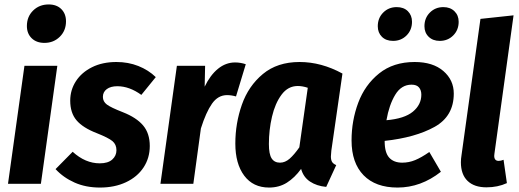

<svg xmlns="http://www.w3.org/2000/svg" viewBox="-20 -827 2334 864"><path d="M238 -531 164 0H16L90 -531ZM101 -710Q101 -752 129 -779.5Q157 -807 199 -807Q235 -807 256 -786Q277 -765 277 -731Q277 -689 249 -661.5Q221 -634 180 -634Q144 -634 122.5 -655Q101 -676 101 -710Z M681 -480 616 -400Q562 -439 508 -439Q478 -439 460.5 -426Q443 -413 443 -391Q443 -370 461 -356.5Q479 -343 533 -322Q594 -298 624 -262.5Q654 -227 654 -170Q654 -116 626 -73.5Q598 -31 547 -7Q496 17 430 17Q366 17 315.5 -5.5Q265 -28 230 -66L307 -144Q364 -92 429 -92Q466 -92 485 -109Q504 -126 504 -151Q504 -177 486 -192Q468 -207 415 -228Q353 -252 324.5 -285.5Q296 -319 296 -374Q296 -422 321.5 -461.5Q347 -501 394 -524.5Q441 -548 504 -548Q557 -548 602.5 -530Q648 -512 681 -480Z M1086 -538 1042 -393Q1021 -399 1002 -399Q961 -399 934 -360.5Q907 -322 884 -249L850 0H702L776 -531H903L901 -437Q926 -489 961 -517.5Q996 -546 1038 -546Q1062 -546 1086 -538Z M1521 -496 1471 -149Q1469 -129 1469 -123Q1469 -108 1474 -99Q1479 -90 1493 -84L1448 14Q1405 10 1375 -10Q1345 -30 1335 -67Q1306 -27 1271 -5Q1236 17 1191 17Q1119 17 1079 -36.5Q1039 -90 1039 -181Q1039 -272 1068.5 -356Q1098 -440 1163 -494Q1228 -548 1328 -548Q1426 -548 1521 -496ZM1190 -179Q1190 -133 1202.5 -114Q1215 -95 1240 -95Q1263 -95 1283.5 -113Q1304 -131 1327 -164L1365 -432Q1341 -440 1320 -440Q1276 -440 1247 -401Q1218 -362 1204 -302Q1190 -242 1190 -179Z M2022 -406Q2022 -304 1935.5 -256Q1849 -208 1711 -193V-191Q1711 -140 1731.5 -117.5Q1752 -95 1790 -95Q1820 -95 1848 -106.5Q1876 -118 1912 -143L1964 -54Q1874 17 1769 17Q1670 17 1616 -38.5Q1562 -94 1562 -195Q1562 -284 1592 -364.5Q1622 -445 1686 -496.5Q1750 -548 1846 -548Q1928 -548 1975 -507.5Q2022 -467 2022 -406ZM1876 -401Q1876 -421 1865.5 -433.5Q1855 -446 1832 -446Q1786 -446 1758.5 -400.5Q1731 -355 1719 -286Q1800 -293 1838 -324.5Q1876 -356 1876 -401ZM1680 -709Q1680 -746 1704.5 -770.5Q1729 -795 1765 -795Q1797 -795 1815.5 -776.5Q1834 -758 1834 -729Q1834 -692 1809.5 -667.5Q1785 -643 1749 -643Q1717 -643 1698.5 -661.5Q1680 -680 1680 -709ZM1890 -709Q1890 -746 1914.5 -770.5Q1939 -795 1975 -795Q2006 -795 2025 -776.5Q2044 -758 2044 -729Q2044 -692 2019.5 -667.5Q1995 -643 1959 -643Q1928 -643 1909 -661.5Q1890 -680 1890 -709Z M2205 -136 2204 -126Q2204 -103 2224 -103Q2234 -103 2246 -108L2261 -3Q2220 16 2169 16Q2114 16 2084 -13Q2054 -42 2054 -97Q2054 -112 2057 -130L2142 -742L2291 -758Z"/></svg>

Font: Fira Sans Condensed
Style: Bold Italic
Weight: 700
Width: 3
Italic angle: -8°
Designer: Carrois Corporate & Edenspiekermann AG
Foundry: Carrois Corporate GbR & Edenspiekermann AG
Version: Version 4.203